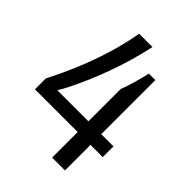

<svg xmlns="http://www.w3.org/2000/svg" viewBox="-203 -799 899 899"><g transform="rotate(45 247.0 -349.0)"><path d="M305 0V-169H22V-241Q59 -313 89.5 -386Q120 -459 144 -536.5Q168 -614 183 -698H271Q260 -645 243.5 -588Q227 -531 207 -476.5Q187 -422 166.5 -375Q146 -328 128.5 -293Q111 -258 99 -240H305V-454Q311 -469 317 -487.5Q323 -506 328.5 -525.5Q334 -545 339 -563.5Q344 -582 347 -598H390V-240H471V-169H390V0Z"/></g></svg>

Font: Archivo SemiCondensed
Style: Regular
Weight: 400
Width: 4
Designer: Hector Gatti
Foundry: Omnibus-Type
Version: Version 2.001